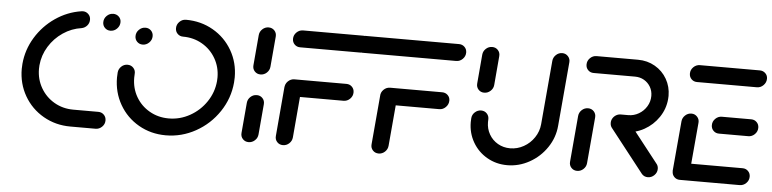

<svg xmlns="http://www.w3.org/2000/svg" viewBox="-38 -688 3452 858"><g transform="rotate(5 1688.0 -259.0)"><path d="M54.8 -237.8Q54.8 -249.3 55.9 -260.7Q61.5 -324.4 95.2 -379.6Q128.9 -434.8 182 -471.3Q235.2 -507.8 297.4 -517.4Q302.6 -518.1 304.8 -518.1Q319.3 -518.1 329.4 -508.1Q339.6 -498.1 339.6 -483.3Q339.6 -468.1 330 -456.9Q320.4 -445.6 305.6 -442.6Q261.1 -436.3 223 -410.6Q184.8 -384.8 160.6 -345.6Q136.3 -306.3 132.2 -260.7Q131.5 -249.6 131.5 -244.4Q131.5 -198.1 153.7 -159.6Q175.9 -121.1 214.4 -98.7Q253 -76.3 300.4 -76.3H412.6Q427.4 -76.3 437.6 -66.1Q447.8 -55.9 447.8 -40.7Q447.8 -24.1 435.4 -12Q423 0 406.3 0H293.7Q227 0 172.2 -31.5Q117.4 -63 86.1 -117.4Q54.8 -171.9 54.8 -237.8ZM399.6 -477Q399.6 -494.1 412 -506.3Q424.4 -518.5 441.1 -518.5Q455.9 -518.5 466.1 -508.7Q476.3 -498.9 476.3 -484.4Q476.3 -467.4 463.9 -454.8Q451.5 -442.2 434.4 -442.2Q419.6 -442.2 409.6 -452.2Q399.6 -462.2 399.6 -477Z M548.5 -427.8Q548.5 -444.8 560.9 -457Q573.3 -469.3 590 -469.3Q604.8 -469.3 614.8 -459.3Q624.8 -449.3 624.8 -434.4Q624.8 -417.4 612.4 -405.2Q600 -393 583.3 -393Q568.5 -393 558.5 -403Q548.5 -413 548.5 -427.8ZM725.6 -478.9Q725.6 -495.9 738 -508.1Q750.4 -520.4 767 -520.4Q834.1 -520.4 888.9 -488.9Q943.7 -457.4 975 -403.1Q1006.3 -348.9 1006.3 -283Q1006.3 -271.5 1005.2 -259.3Q998.9 -188.1 958.7 -128.1Q918.5 -68.1 855.6 -33.1Q792.6 1.9 721.5 1.9Q654.4 1.9 599.6 -29.6Q544.8 -61.1 513.5 -115.7Q482.2 -170.4 482.2 -236.3Q482.2 -247.8 483.3 -259.3Q484.8 -275.2 496.7 -286.3Q508.5 -297.4 524.4 -297.4Q540.4 -297.4 550.7 -286.3Q561.1 -275.2 559.6 -259.3Q558.9 -248.1 558.9 -242.2Q558.9 -195.6 580.9 -157.2Q603 -118.9 641.7 -96.7Q680.4 -74.4 728.1 -74.4Q778.5 -74.4 823 -99.3Q867.4 -124.1 895.9 -166.5Q924.4 -208.9 928.9 -259.3Q929.6 -270.4 929.6 -275.6Q929.6 -322.2 907.4 -360.7Q885.2 -399.3 846.5 -421.7Q807.8 -444.1 760.4 -444.1Q745.6 -444.1 735.6 -454.1Q725.6 -464.1 725.6 -478.9Z M1093 0Q1077 0 1066.9 -11.1Q1056.7 -22.2 1058.1 -38.1L1070 -174.4Q1071.5 -190.4 1083.5 -201.5Q1095.6 -212.6 1111.5 -212.6Q1127.4 -212.6 1137.6 -201.5Q1147.8 -190.4 1146.3 -174.4L1134.4 -38.1Q1133 -22.2 1120.9 -11.1Q1108.9 0 1093 0ZM1119.6 -305.9Q1103.7 -305.9 1093.5 -317Q1083.3 -328.1 1084.8 -344.1L1096.7 -480.4Q1098.1 -496.3 1110.2 -507.4Q1122.2 -518.5 1138.1 -518.5Q1154.1 -518.5 1164.3 -507.4Q1174.4 -496.3 1173 -480.4L1161.1 -344.1Q1159.6 -328.1 1147.6 -317Q1135.6 -305.9 1119.6 -305.9Z M1307.8 -261.1 1288.5 -38.1Q1287 -22.2 1275 -11.1Q1263 0 1247 0Q1231.1 0 1220.9 -11.1Q1210.7 -22.2 1212.2 -38.1L1231.5 -261.1ZM1541.1 -262.6Q1541.1 -245.6 1528.7 -233.3Q1516.3 -221.1 1499.6 -221.1H1266.3Q1251.5 -221.1 1241.5 -231.1Q1231.5 -241.1 1231.5 -255.9Q1231.5 -273 1243.9 -285.2Q1256.3 -297.4 1273 -297.4H1506.3Q1521.1 -297.4 1531.1 -287.4Q1541.1 -277.4 1541.1 -262.6ZM1250.7 -477Q1250.7 -494.1 1263.1 -506.3Q1275.6 -518.5 1292.2 -518.5H1562.6Q1577.4 -518.5 1587.6 -508.7Q1597.8 -498.9 1597.8 -484.4Q1597.8 -467.4 1585.4 -454.8Q1573 -442.2 1555.9 -442.2H1285.6Q1270.7 -442.2 1260.7 -452.2Q1250.7 -462.2 1250.7 -477ZM1737.4 -261.1 1717.8 -38.1Q1716.3 -22.2 1704.3 -11.1Q1692.2 0 1676.3 0Q1660.4 0 1650.2 -11.1Q1640 -22.2 1641.5 -38.1L1661.1 -261.1ZM1970.7 -263.3Q1970.7 -246.3 1958.3 -233.7Q1945.9 -221.1 1929.3 -221.1H1695.6Q1680.7 -221.1 1670.7 -231.1Q1660.7 -241.1 1660.7 -255.9Q1660.7 -273 1673.1 -285.2Q1685.6 -297.4 1702.2 -297.4H1935.6Q1950.4 -297.4 1960.6 -287.6Q1970.7 -277.8 1970.7 -263.3ZM1680 -477Q1680 -494.1 1692.4 -506.3Q1704.8 -518.5 1721.5 -518.5H1991.9Q2006.7 -518.5 2016.9 -508.5Q2027 -498.5 2027 -483.7Q2027 -466.7 2014.6 -454.4Q2002.2 -442.2 1985.6 -442.2H1714.8Q1700 -442.2 1690 -452.2Q1680 -462.2 1680 -477ZM1732.2 -518.5 1725.9 -442.2H1563L1569.3 -518.5Z M2122.6 -311.9Q2106.7 -311.9 2096.7 -323Q2086.7 -334.1 2088.1 -350L2099.3 -480.4Q2100.7 -496.3 2112.8 -507.4Q2124.8 -518.5 2140.7 -518.5Q2156.7 -518.5 2166.9 -507.4Q2177 -496.3 2175.6 -480.4L2164.4 -350Q2163 -334.1 2150.7 -323Q2138.5 -311.9 2122.6 -311.9ZM2455.2 -518.5Q2470.7 -518.5 2481.1 -507.2Q2491.5 -495.9 2490 -480.4L2464.8 -193.3Q2460.4 -140.4 2430.2 -95.6Q2400 -50.7 2352.8 -24.4Q2305.6 1.9 2253 1.9Q2203.3 1.9 2162.4 -21.7Q2121.5 -45.2 2098 -85.9Q2074.4 -126.7 2074.4 -175.9Q2074.4 -181.5 2075.2 -193.3Q2076.3 -209.3 2088.5 -220.4Q2100.7 -231.5 2116.3 -231.5Q2132.2 -231.5 2142.4 -220.4Q2152.6 -209.3 2151.5 -193.3Q2151.1 -189.6 2151.1 -182.6Q2151.1 -152.6 2165.4 -127.8Q2179.6 -103 2204.4 -88.7Q2229.3 -74.4 2259.6 -74.4Q2291.9 -74.4 2320.4 -90.4Q2348.9 -106.3 2367.2 -133.7Q2385.6 -161.1 2388.5 -193.3L2413.7 -480.4Q2415.2 -495.9 2427.2 -507.2Q2439.3 -518.5 2455.2 -518.5Z M2566.7 0Q2550.7 0 2540.6 -11.1Q2530.4 -22.2 2531.9 -38.1L2550 -244.8Q2551.5 -260.7 2563.5 -271.9Q2575.6 -283 2591.5 -283Q2607.4 -283 2617.6 -271.9Q2627.8 -260.7 2626.3 -244.8L2608.1 -38.1Q2606.7 -22.2 2594.6 -11.1Q2582.6 0 2566.7 0ZM2925.2 -40.4Q2925.2 -23.7 2912.8 -11.5Q2900.4 0.7 2883.7 0.7Q2875.6 0.7 2868.7 -2.4Q2861.9 -5.6 2857 -11.1L2706.3 -203.3Q2697.8 -213 2697.8 -226.7Q2697.8 -243.3 2710.2 -255.6Q2722.6 -267.8 2739.3 -267.8Q2747.4 -267.8 2754.4 -264.6Q2761.5 -261.5 2765.9 -255.9L2916.7 -63.7Q2925.2 -54.1 2925.2 -40.4ZM2697.8 -227.4Q2697.8 -238.1 2703.5 -247.6Q2709.3 -257 2718.9 -262.6Q2728.5 -268.1 2739.3 -268.1H2773Q2798.1 -268.1 2820 -280.9Q2841.9 -293.7 2855 -315.4Q2868.1 -337 2868.1 -362.6Q2868.1 -384.8 2857.6 -403Q2847 -421.1 2828.9 -431.7Q2810.7 -442.2 2788.1 -442.2H2602.2Q2587.4 -442.2 2577.4 -452.2Q2567.4 -462.2 2567.4 -477Q2567.4 -494.1 2579.8 -506.3Q2592.2 -518.5 2608.9 -518.5H2794.8Q2837 -518.5 2871.3 -498.7Q2905.6 -478.9 2925.2 -444.8Q2944.8 -410.7 2944.8 -369.3Q2944.8 -364.8 2944.1 -355.2Q2940.4 -310.7 2915 -273.1Q2889.6 -235.6 2850.2 -213.7Q2810.7 -191.9 2766.3 -191.9H2733Q2718.1 -191.9 2708 -202Q2697.8 -212.2 2697.8 -227.4Z M2992.2 -36.3 3012.2 -261.5Q3013.7 -277 3025.7 -288.3Q3037.8 -299.6 3053.7 -299.6Q3069.3 -299.6 3079.6 -288.3Q3090 -277 3088.5 -261.5L3068.5 -36.3ZM3337.4 -41.5Q3337.4 -24.4 3325 -12.2Q3312.6 0 3295.9 0H3027.4Q3012.6 0 3002.6 -10Q2992.6 -20 2992.6 -34.8Q2992.6 -51.9 3005 -64.1Q3017.4 -76.3 3033.7 -76.3H3302.6Q3317.4 -76.3 3327.4 -66.3Q3337.4 -56.3 3337.4 -41.5ZM3148.9 -255.9Q3148.9 -273 3161.3 -285.2Q3173.7 -297.4 3190.4 -297.4H3321.9Q3336.7 -297.4 3346.7 -287.4Q3356.7 -277.4 3356.7 -262.6Q3356.7 -245.6 3344.3 -233.3Q3331.9 -221.1 3315.2 -221.1H3183.7Q3168.9 -221.1 3158.9 -231.1Q3148.9 -241.1 3148.9 -255.9ZM3031.1 -477Q3031.1 -494.1 3043.5 -506.3Q3055.9 -518.5 3072.6 -518.5H3341.1Q3355.9 -518.5 3366.1 -508.7Q3376.3 -498.9 3376.3 -484.4Q3376.3 -467.4 3363.9 -454.8Q3351.5 -442.2 3334.4 -442.2H3065.9Q3051.1 -442.2 3041.1 -452.2Q3031.1 -462.2 3031.1 -477Z"/></g></svg>

Font: 26F Galaxy Sans
Style: Bold Italic
Weight: 700
Italic angle: -5°
Designer: C₂₉H₂₅N₃O₅
Version: Version 1.200